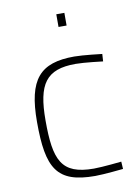

<svg xmlns="http://www.w3.org/2000/svg" viewBox="-81 -756 600 820"><g transform="rotate(-10 218.5 -345.5)"><path d="M265 -509C116 -509 60 -446 60 -261C60 -60 98 9 265 9C303 9 387 0 387 0L385 -32C385 -32 303 -23 265 -23C123 -23 97 -89 97 -261C97 -419 137 -477 265 -477C303 -477 383 -467 383 -467L385 -499C385 -499 303 -509 265 -509ZM221 -645H256V-700H221Z"/></g></svg>

Font: TitilliumText22L
Style: 1 wt
Weight: 100
Designer: Campivisivi
Foundry: Campivisivi
Version: 1.000